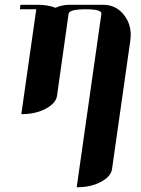

<svg xmlns="http://www.w3.org/2000/svg" viewBox="-20 -481 594 809"><path d="M64 -441.9 65.9 -460.9H136.2Q182.1 -460.9 213.9 -448.2Q241.2 -460.9 273.9 -460.9H413.1Q470.7 -460.9 503.9 -416Q530.8 -380.4 530.8 -334Q530.8 -325.7 528.8 -308.1L452.1 231Q447.8 263.2 403.8 286.1Q361.8 308.1 303.2 308.1L407.2 -422.9Q410.2 -441.9 340.8 -441.9Q272 -441.9 269 -422.9L220.2 -77.1Q215.8 -45.4 170.9 -22Q128.9 0 69.8 0L132.8 -441.9Z"/></svg>

Font: Hjet
Style: Italic
Weight: 400
Designer: T. Christopher White
Version: Version 1.2